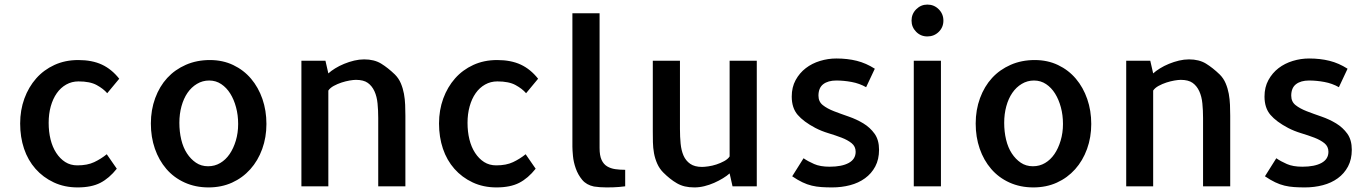

<svg xmlns="http://www.w3.org/2000/svg" viewBox="-20 -817 6018 842"><path d="M492.2 -77.1Q459 -35.2 419.9 -15.1Q380.9 4.9 320.3 4.9Q262.7 4.9 215.8 -17.1Q168.9 -39.1 135.7 -76.7Q102.5 -114.3 85.4 -165Q68.4 -215.8 68.4 -275.4Q68.4 -334 86.9 -384.8Q105.5 -435.5 138.7 -473.1Q171.9 -510.7 218.8 -532.2Q265.6 -553.7 323.2 -553.7Q383.8 -553.7 426.8 -533.7Q469.7 -513.7 502.9 -471.7L450.2 -408.2Q433.6 -427.7 404.3 -443.8Q375 -460 324.2 -460Q294.9 -460 270.5 -446.3Q246.1 -432.6 229 -408.2Q211.9 -383.8 202.6 -350.6Q193.4 -317.4 193.4 -278.3Q193.4 -239.3 201.7 -205.6Q210 -171.9 226.6 -146.5Q243.2 -121.1 266.1 -106.4Q289.1 -91.8 319.3 -91.8Q363.3 -91.8 393.1 -106Q422.9 -120.1 448.2 -140.6Z M900.4 -553.7Q957 -553.7 1002.9 -531.7Q1048.8 -509.8 1081.1 -471.7Q1113.3 -433.6 1130.9 -382.8Q1148.4 -332 1148.4 -273.4Q1148.4 -214.8 1129.9 -163.6Q1111.3 -112.3 1077.6 -74.7Q1043.9 -37.1 997.6 -16.1Q951.2 4.9 894.5 4.9Q836.9 4.9 789.6 -16.6Q742.2 -38.1 709.5 -76.2Q676.8 -114.3 659.2 -165Q641.6 -215.8 641.6 -275.4Q641.6 -335 660.6 -386.7Q679.7 -438.5 713.4 -475.1Q747.1 -511.7 794.9 -532.7Q842.8 -553.7 900.4 -553.7ZM892.6 -87.9Q921.9 -87.9 945.8 -102.1Q969.7 -116.2 986.8 -141.1Q1003.9 -166 1014.2 -200.2Q1024.4 -234.4 1024.4 -273.4Q1024.4 -312.5 1015.1 -346.7Q1005.9 -380.9 989.7 -406.7Q973.6 -432.6 950.2 -448.2Q926.8 -463.9 897.5 -463.9Q868.2 -463.9 843.8 -449.2Q819.3 -434.6 802.2 -409.7Q785.2 -384.8 775.9 -351.1Q766.6 -317.4 766.6 -278.3Q766.6 -239.3 774.9 -204.6Q783.2 -169.9 799.8 -144.5Q816.4 -119.1 839.4 -103.5Q862.3 -87.9 892.6 -87.9Z M1757.8 0H1638.7V-299.8Q1638.7 -333 1635.7 -363.3Q1632.8 -393.6 1622.1 -417Q1611.3 -440.4 1592.8 -453.6Q1574.2 -466.8 1541 -466.8Q1530.3 -466.8 1513.2 -463.9Q1496.1 -460.9 1478 -455.1Q1460 -449.2 1443.8 -440.4Q1427.7 -431.6 1419.9 -419.9V-414.1V-412.1V-195.3V-193.4V0H1301.8V-550.8H1407.2L1419.9 -495.1Q1431.6 -505.9 1449.7 -517.1Q1467.8 -528.3 1489.3 -537.1Q1510.7 -545.9 1533.2 -551.3Q1555.7 -556.6 1577.1 -556.6Q1621.1 -556.6 1651.4 -538.1Q1681.6 -519.5 1711.9 -490.2Q1728.5 -473.6 1737.8 -451.7Q1747.1 -429.7 1751.5 -405.8Q1755.9 -381.8 1756.8 -357.4Q1757.8 -333 1757.8 -309.6V-19.5Z M2329.1 -77.1Q2295.9 -35.2 2256.8 -15.1Q2217.8 4.9 2157.2 4.9Q2099.6 4.9 2052.7 -17.1Q2005.9 -39.1 1972.7 -76.7Q1939.5 -114.3 1922.4 -165Q1905.3 -215.8 1905.3 -275.4Q1905.3 -334 1923.8 -384.8Q1942.4 -435.5 1975.6 -473.1Q2008.8 -510.7 2055.7 -532.2Q2102.5 -553.7 2160.2 -553.7Q2220.7 -553.7 2263.7 -533.7Q2306.6 -513.7 2339.8 -471.7L2287.1 -408.2Q2270.5 -427.7 2241.2 -443.8Q2211.9 -460 2161.1 -460Q2131.8 -460 2107.4 -446.3Q2083 -432.6 2065.9 -408.2Q2048.8 -383.8 2039.6 -350.6Q2030.3 -317.4 2030.3 -278.3Q2030.3 -239.3 2038.6 -205.6Q2046.9 -171.9 2063.5 -146.5Q2080.1 -121.1 2103 -106.4Q2126 -91.8 2156.2 -91.8Q2200.2 -91.8 2230 -106Q2259.8 -120.1 2285.2 -140.6Z M2609.4 -168Q2609.4 -134.8 2618.2 -115.7Q2627 -96.7 2642.6 -87.4Q2658.2 -78.1 2678.2 -75.2Q2698.2 -72.3 2721.7 -72.3V0Q2709 2 2695.3 2.9Q2684.6 3.9 2669.9 4.4Q2655.3 4.9 2640.6 4.9Q2626 4.9 2611.3 3.9Q2596.7 2.9 2585 1Q2551.8 -5.9 2533.2 -28.3Q2514.6 -50.8 2504.9 -78.6Q2495.1 -106.4 2492.7 -132.8Q2490.2 -159.2 2490.2 -173.8V-185.5V-758.8H2609.4Z M2842.8 -531.2V-550.8H2961.9V-251Q2961.9 -216.8 2964.8 -187Q2967.8 -157.2 2977.5 -134.8Q2987.3 -112.3 3006.8 -98.6Q3026.4 -85 3058.6 -85Q3068.4 -85 3085.9 -87.4Q3103.5 -89.8 3121.6 -95.7Q3139.6 -101.6 3155.8 -110.4Q3171.9 -119.1 3179.7 -130.9V-137.7V-138.7V-357.4V-358.4V-550.8H3298.8V0H3192.4L3179.7 -56.6Q3168 -45.9 3150.4 -35.2Q3132.8 -24.4 3111.8 -15.1Q3090.8 -5.9 3068.8 -0.5Q3046.9 4.9 3025.4 4.9Q3002 4.9 2983.4 0.5Q2964.8 -3.9 2948.7 -13.2Q2932.6 -22.5 2918 -34.2Q2903.3 -45.9 2888.7 -60.5Q2872.1 -77.1 2862.3 -99.1Q2852.5 -121.1 2848.1 -145Q2843.8 -168.9 2843.3 -193.4Q2842.8 -217.8 2842.8 -241.2V-532.2Z M3454.1 -43.9 3503.9 -123Q3523.4 -109.4 3550.3 -97.7Q3577.1 -85.9 3618.2 -85.9Q3671.9 -85.9 3702.1 -102.5Q3732.4 -119.1 3732.4 -151.4Q3732.4 -174.8 3714.8 -189Q3697.3 -203.1 3670.4 -213.4Q3643.6 -223.6 3612.8 -232.9Q3582 -242.2 3555.7 -255.9Q3503.9 -283.2 3478 -313.5Q3452.1 -343.8 3452.1 -393.6Q3452.1 -434.6 3469.2 -465.8Q3486.3 -497.1 3513.7 -518.1Q3541 -539.1 3576.2 -549.8Q3611.3 -560.5 3647.5 -560.5Q3696.3 -560.5 3737.3 -550.3Q3778.3 -540 3816.4 -515.6L3778.3 -434.6Q3749 -451.2 3714.8 -457.5Q3680.7 -463.9 3647.5 -463.9Q3611.3 -463.9 3590.3 -447.8Q3569.3 -431.6 3569.3 -397.5Q3569.3 -371.1 3588.4 -356Q3607.4 -340.8 3637.7 -329.1Q3668 -317.4 3702.1 -305.7Q3736.3 -293.9 3766.1 -275.9Q3795.9 -257.8 3815.4 -230.5Q3835 -203.1 3835 -160.2Q3835 -118.2 3818.4 -86.9Q3801.8 -55.7 3773.4 -35.2Q3745.1 -14.6 3708 -4.9Q3670.9 4.9 3628.9 4.9Q3603.5 4.9 3582 3.4Q3560.5 2 3540 -2.9Q3519.5 -7.8 3499 -17.6Q3478.5 -27.3 3454.1 -43.9Z M4106.4 -550.8H3987.3V0H4106.4ZM4117.2 -726.6Q4117.2 -697.3 4096.7 -677.2Q4076.2 -657.2 4046.9 -657.2Q4017.6 -657.2 3997.6 -677.7Q3977.5 -698.2 3977.5 -726.6Q3977.5 -755.9 3998 -776.4Q4018.6 -796.9 4046.9 -796.9Q4076.2 -796.9 4096.7 -776.4Q4117.2 -755.9 4117.2 -726.6Z M4517.6 -553.7Q4574.2 -553.7 4620.1 -531.7Q4666 -509.8 4698.2 -471.7Q4730.5 -433.6 4748 -382.8Q4765.6 -332 4765.6 -273.4Q4765.6 -214.8 4747.1 -163.6Q4728.5 -112.3 4694.8 -74.7Q4661.1 -37.1 4614.7 -16.1Q4568.4 4.9 4511.7 4.9Q4454.1 4.9 4406.7 -16.6Q4359.4 -38.1 4326.7 -76.2Q4293.9 -114.3 4276.4 -165Q4258.8 -215.8 4258.8 -275.4Q4258.8 -335 4277.8 -386.7Q4296.9 -438.5 4330.6 -475.1Q4364.3 -511.7 4412.1 -532.7Q4460 -553.7 4517.6 -553.7ZM4509.8 -87.9Q4539.1 -87.9 4563 -102.1Q4586.9 -116.2 4604 -141.1Q4621.1 -166 4631.3 -200.2Q4641.6 -234.4 4641.6 -273.4Q4641.6 -312.5 4632.3 -346.7Q4623 -380.9 4606.9 -406.7Q4590.8 -432.6 4567.4 -448.2Q4543.9 -463.9 4514.6 -463.9Q4485.4 -463.9 4460.9 -449.2Q4436.5 -434.6 4419.4 -409.7Q4402.3 -384.8 4393.1 -351.1Q4383.8 -317.4 4383.8 -278.3Q4383.8 -239.3 4392.1 -204.6Q4400.4 -169.9 4417 -144.5Q4433.6 -119.1 4456.5 -103.5Q4479.5 -87.9 4509.8 -87.9Z M5375 0H5255.9V-299.8Q5255.9 -333 5252.9 -363.3Q5250 -393.6 5239.3 -417Q5228.5 -440.4 5210 -453.6Q5191.4 -466.8 5158.2 -466.8Q5147.5 -466.8 5130.4 -463.9Q5113.3 -460.9 5095.2 -455.1Q5077.1 -449.2 5061 -440.4Q5044.9 -431.6 5037.1 -419.9V-414.1V-412.1V-195.3V-193.4V0H4918.9V-550.8H5024.4L5037.1 -495.1Q5048.8 -505.9 5066.9 -517.1Q5085 -528.3 5106.4 -537.1Q5127.9 -545.9 5150.4 -551.3Q5172.9 -556.6 5194.3 -556.6Q5238.3 -556.6 5268.6 -538.1Q5298.8 -519.5 5329.1 -490.2Q5345.7 -473.6 5355 -451.7Q5364.3 -429.7 5368.7 -405.8Q5373 -381.8 5374 -357.4Q5375 -333 5375 -309.6V-19.5Z M5527.3 -43.9 5577.1 -123Q5596.7 -109.4 5623.5 -97.7Q5650.4 -85.9 5691.4 -85.9Q5745.1 -85.9 5775.4 -102.5Q5805.7 -119.1 5805.7 -151.4Q5805.7 -174.8 5788.1 -189Q5770.5 -203.1 5743.7 -213.4Q5716.8 -223.6 5686 -232.9Q5655.3 -242.2 5628.9 -255.9Q5577.1 -283.2 5551.3 -313.5Q5525.4 -343.8 5525.4 -393.6Q5525.4 -434.6 5542.5 -465.8Q5559.6 -497.1 5586.9 -518.1Q5614.3 -539.1 5649.4 -549.8Q5684.6 -560.5 5720.7 -560.5Q5769.5 -560.5 5810.5 -550.3Q5851.6 -540 5889.6 -515.6L5851.6 -434.6Q5822.3 -451.2 5788.1 -457.5Q5753.9 -463.9 5720.7 -463.9Q5684.6 -463.9 5663.6 -447.8Q5642.6 -431.6 5642.6 -397.5Q5642.6 -371.1 5661.6 -356Q5680.7 -340.8 5710.9 -329.1Q5741.2 -317.4 5775.4 -305.7Q5809.6 -293.9 5839.4 -275.9Q5869.1 -257.8 5888.7 -230.5Q5908.2 -203.1 5908.2 -160.2Q5908.2 -118.2 5891.6 -86.9Q5875 -55.7 5846.7 -35.2Q5818.4 -14.6 5781.2 -4.9Q5744.1 4.9 5702.1 4.9Q5676.8 4.9 5655.3 3.4Q5633.8 2 5613.3 -2.9Q5592.8 -7.8 5572.3 -17.6Q5551.8 -27.3 5527.3 -43.9Z"/></svg>

Font: Allerta
Style: Medium
Weight: 500
Designer: Matt McInerney
Foundry: Matt McInerney
Version: Version 1.0